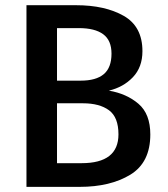

<svg xmlns="http://www.w3.org/2000/svg" viewBox="-20 -728 655 748"><path d="M290.3 0H83.1V-707.7H276.4Q389.2 -707.7 462.1 -666.2Q534.9 -624.6 534.9 -528.7Q534.9 -466.2 497.7 -427.2Q460.5 -388.2 404.1 -374.9Q473.3 -363.1 519.5 -323.6Q565.6 -284.1 565.6 -204.1Q565.6 -94.9 487.7 -47.4Q409.7 0 290.3 0ZM287.2 -618.5H202.1V-413.8H294.4Q354.4 -413.8 384.4 -439.2Q414.4 -464.6 414.4 -519Q414.4 -570.8 382.1 -594.6Q349.7 -618.5 287.2 -618.5ZM303.1 -325.6H202.1V-92.3H297.9Q441.5 -92.3 441.5 -204.6Q441.5 -271.3 404.6 -298.5Q367.7 -325.6 303.1 -325.6Z"/></svg>

Font: Fira Code Fixed Medium
Style: Regular
Weight: 500
Monospace: yes
Designer: Carrois Corporate, Edenspiekermann AG, Nikita Prokopov
Foundry: Carrois Corporate, Edenspiekermann AG, Nikita Prokopov
Version: Version 5.002